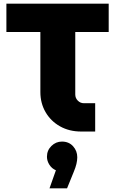

<svg xmlns="http://www.w3.org/2000/svg" viewBox="-20 -720 630 1051"><path d="M424 0Q359 0 308.5 -28.5Q258 -57 229.5 -106Q201 -155 201 -216V-545H15V-700H575V-545H392V-203Q392 -183 406 -169Q420 -155 439 -155H501V0ZM251 311 286 212Q264 203 250.5 182Q237 161 237 138Q237 103 261.5 79Q286 55 319 55Q357 55 380 80.5Q403 106 403 141Q403 175 384 220L347 311Z"/></svg>

Font: MuseoModerno ExtraBold
Style: Regular
Weight: 800
Designer: Pablo Cosgaya, Héctor Gatti, Marcela Romero, and the Authors of The MuseoModerno Project.
Foundry: Omnibus-Type Team
Version: Version 1.001